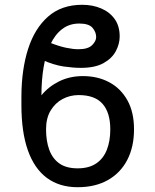

<svg xmlns="http://www.w3.org/2000/svg" viewBox="-20 -780 655 810"><path d="M329.6 -459Q392.1 -459 440.7 -433.1Q489.3 -407.2 517.3 -357.2Q545.4 -307.1 545.4 -234.4Q545.4 -160.6 517.1 -105.7Q488.8 -50.8 435.5 -20.5Q382.3 9.8 307.6 9.8Q231 9.8 178 -29.3Q125 -68.4 97.7 -145.5Q70.3 -222.7 70.3 -337.4V-373.5Q70.8 -486.8 98.6 -573.7Q126.5 -660.6 183.1 -710.2Q239.7 -759.8 326.7 -759.8Q370.6 -759.8 406.5 -744.6Q442.4 -729.5 463.6 -700Q484.9 -670.4 484.9 -626Q484.9 -595.2 468.8 -564.5Q452.6 -533.7 416.7 -513.7Q380.9 -493.7 321.3 -493.7Q288.6 -493.7 248.5 -499.5Q208.5 -505.4 158.7 -526.9L189 -600.6Q228 -585 258.3 -578.6Q288.6 -572.3 310.5 -572.3Q351.6 -572.3 368.7 -589.6Q385.7 -606.9 385.7 -623.5Q385.7 -644.5 370.4 -662.6Q355 -680.7 314.5 -680.7Q272.9 -680.7 242.7 -657.7Q212.4 -634.8 192.9 -593.5Q173.3 -552.2 164.1 -497.3Q154.8 -442.4 154.8 -377.9Q184.6 -414.6 229.5 -436.8Q274.4 -459 329.6 -459ZM311.5 -378.9Q275.4 -378.9 244.1 -362.3Q212.9 -345.7 193.6 -313.7Q174.3 -281.7 174.3 -234.4Q174.3 -185.5 187.7 -148.4Q201.2 -111.3 230.2 -90.6Q259.3 -69.8 307.6 -69.8Q355.5 -69.8 386 -90.6Q416.5 -111.3 430.9 -148.4Q445.3 -185.5 445.3 -234.4Q445.3 -304.7 412.8 -341.8Q380.4 -378.9 311.5 -378.9Z"/></svg>

Font: Inter 24pt
Style: Regular
Weight: 400
Designer: Rasmus Andersson
Foundry: rsms
Version: Version 4.001;git-66647c0bb